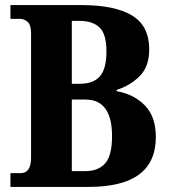

<svg xmlns="http://www.w3.org/2000/svg" viewBox="-20 -734 663 754"><path d="M21 0V-54H61Q102 -54 102 -115V-601Q102 -637 88 -648.5Q74 -660 59 -660H21V-714H301Q430 -714 498 -673.5Q566 -633 566 -540Q566 -472 528 -434.5Q490 -397 438 -381V-376Q506 -364 549 -320Q592 -276 592 -196Q592 -98 526.5 -49Q461 0 327 0ZM293 -405Q347 -405 372.5 -434.5Q398 -464 398 -532Q398 -600 371 -626Q344 -652 292 -652H262V-405ZM315 -62Q366 -62 393 -92.5Q420 -123 420 -199Q420 -343 316 -343H262V-62Z"/></svg>

Font: Noto Serif Georgian Condensed ExtraBold
Style: Regular
Weight: 800
Width: 3
Designer: Monotype Design Team, Akaki Razmadze
Foundry: Google LLC
Version: Version 2.003; ttfautohint (v1.8.4.7-5d5b)